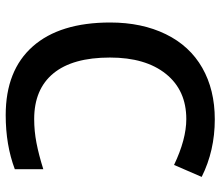

<svg xmlns="http://www.w3.org/2000/svg" viewBox="-70 -694 774 674"><g transform="rotate(90 317.0 -357.0)"><path d="M559 -581 601 -678Q509 -724 399 -724Q295 -724 218 -680Q141 -636 100 -552Q59 -468 59 -357Q59 -180 143 -85Q227 10 384 10Q489 10 574 -22V-122Q523 -106 481.5 -98Q440 -90 398 -90Q293 -90 237.5 -157.5Q182 -225 182 -356Q182 -481 239.5 -552.5Q297 -624 398 -624Q469 -624 559 -581Z"/></g></svg>

Font: OpenSansMMV
Style: Semibold
Weight: 600
Designer: Steve Matteson
Foundry: Ascender Corporation
Version: Version 6.000